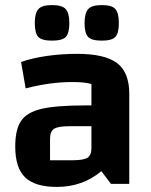

<svg xmlns="http://www.w3.org/2000/svg" viewBox="-20 -724 595 756"><path d="M489 -355V0H417L379 -50Q305 12 204 12Q118 12 79 -25.5Q40 -63 40 -147Q40 -214 63 -248Q86 -282 144 -295.5Q202 -309 318 -309H340V-393Q315 -401 264 -401Q178 -401 81 -376L63 -480Q109 -496 166.5 -504Q224 -512 283 -512Q393 -512 441 -475.5Q489 -439 489 -355ZM340 -141V-227H252Q208 -227 192.5 -216.5Q177 -206 177 -177V-93H266Q309 -93 324.5 -103Q340 -113 340 -141ZM117 -633Q117 -672 131 -688Q145 -704 185 -704Q225 -704 239 -688Q253 -672 253 -633Q253 -594 239.5 -579Q226 -564 185 -564Q144 -564 130.5 -579Q117 -594 117 -633ZM313 -633Q313 -672 327 -688Q341 -704 381 -704Q421 -704 434.5 -688Q448 -672 448 -633Q448 -594 434.5 -579Q421 -564 381 -564Q340 -564 326.5 -579Q313 -594 313 -633Z"/></svg>

Font: Changa SemiBold
Style: Regular
Weight: 600
Designer: Eduardo Rodriguez Tunni
Foundry: Eduardo Rodriguez Tunni
Version: Version 2.002; ttfautohint (v1.5) -l 8 -r 50 -G 150 -x 14 -H